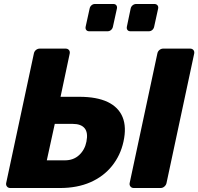

<svg xmlns="http://www.w3.org/2000/svg" viewBox="-20 -944 996 964"><path d="M32 0Q21 0 15 -7.5Q9 -15 11 -25L150 -675Q152 -686 160.5 -693Q169 -700 180 -700H309Q320 -700 326 -693Q332 -686 330 -675L284 -458H378Q466 -458 520.5 -432Q575 -406 595.5 -356Q616 -306 600 -233Q585 -164 542.5 -111Q500 -58 434 -29Q368 0 281 0ZM215 -139H306Q349 -139 377.5 -165.5Q406 -192 414 -233Q423 -278 405 -300Q387 -322 345 -322H255ZM652 0Q641 0 635 -7.5Q629 -15 631 -25L770 -675Q772 -686 780.5 -693Q789 -700 800 -700H934Q945 -700 951 -693Q957 -686 955 -675L816 -25Q814 -15 805.5 -7.5Q797 0 786 0ZM635 -787Q625 -787 620 -793.5Q615 -800 617 -810L636 -901Q638 -911 646 -917.5Q654 -924 664 -924H755Q765 -924 770.5 -917.5Q776 -911 774 -901L754 -810Q752 -800 744.5 -793.5Q737 -787 727 -787ZM428 -787Q418 -787 413 -793.5Q408 -800 410 -810L430 -901Q432 -911 439.5 -917.5Q447 -924 457 -924H549Q559 -924 564 -917.5Q569 -911 567 -901L547 -810Q545 -800 537.5 -793.5Q530 -787 520 -787Z"/></svg>

Font: Rubik Light
Style: Bold Italic
Weight: 700
Italic angle: -12°
Version: Version 2.104